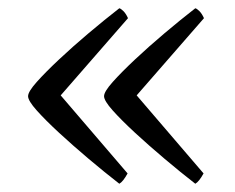

<svg xmlns="http://www.w3.org/2000/svg" viewBox="-20 -492 570 465"><path d="M269 -47Q233 -75 194.5 -107.5Q156 -140 123 -170.5Q90 -201 69 -224.5Q48 -248 48 -259Q48 -270 69 -293.5Q90 -317 123 -348Q156 -379 194.5 -411.5Q233 -444 269 -472Q273 -471 279 -465Q285 -459 290 -448L127 -261L289 -72Q278 -52 269 -47ZM453 -47Q417 -75 378.5 -107.5Q340 -140 307 -170.5Q274 -201 253 -224.5Q232 -248 232 -259Q232 -270 253 -293.5Q274 -317 307 -348Q340 -379 378.5 -411.5Q417 -444 453 -472Q457 -471 463 -465Q469 -459 474 -448L311 -261L473 -72Q462 -52 453 -47Z"/></svg>

Font: Texturina 72pt Light
Style: Regular
Weight: 300
Designer: Guillermo Torres Carreño
Foundry: Omnibus-Type
Version: Version 1.002; ttfautohint (v1.8.3)